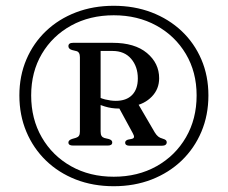

<svg xmlns="http://www.w3.org/2000/svg" viewBox="-20 -775 784 661"><path d="M371.6 -133.9Q442.4 -133.9 502 -157Q561.6 -180.2 605.5 -222.3Q649.3 -264.5 673.4 -321.6Q697.5 -378.7 697.5 -446.5Q697.5 -513.7 673.3 -570.2Q649.1 -626.7 605.2 -668.2Q561.2 -709.6 501.7 -732.4Q442.2 -755.1 371.6 -755.1Q300.9 -755.1 241.5 -732.4Q182.1 -709.6 138.5 -668.2Q94.9 -626.7 70.8 -570.2Q46.7 -513.7 46.7 -446.5Q46.7 -378.7 70.7 -321.6Q94.7 -264.5 138.2 -222.3Q181.7 -180.2 241.1 -157Q300.5 -133.9 371.6 -133.9ZM371.6 -166.6Q288.9 -166.6 224.7 -202.7Q160.5 -238.8 123.9 -302.1Q87.3 -365.4 87.3 -446.5Q87.3 -527.4 124.1 -589.6Q160.9 -651.8 225.1 -687.1Q289.3 -722.4 371.6 -722.4Q453.9 -722.4 518.3 -687Q582.7 -651.6 619.8 -589.3Q656.9 -527 656.9 -446.5Q656.9 -365.4 620.1 -302.1Q583.3 -238.8 518.9 -202.7Q454.5 -166.6 371.6 -166.6ZM527.9 -505.7Q527.9 -468.5 502.9 -442.6Q477.9 -416.6 437.9 -409.3Q424.8 -407 414 -404.1Q403.1 -401.3 388.9 -401.3Q364 -401.3 341 -408.4Q318.1 -415.5 300.8 -425.4L302.3 -450.5Q321.8 -437.6 341.8 -432.7Q361.9 -427.8 378.5 -427.8Q415.1 -427.8 434.8 -448Q454.5 -468.1 454.5 -504.9Q454.5 -545.8 431.4 -572.7Q408.4 -599.6 367.2 -599.6H326.4V-322.1Q326.4 -312.1 329.6 -307.1Q332.7 -302.1 339.2 -300L355.3 -296.2Q361.9 -293.8 364.1 -291.1Q366.4 -288.4 366.4 -284.5Q366.4 -273.9 350.9 -273.9H231.4Q215.5 -273.9 215.5 -284.5Q215.5 -292.5 228 -296.6L241.6 -300.6Q248.6 -302.8 251.8 -307.6Q255.1 -312.3 255.1 -322.1V-578.1Q255.1 -587.2 252 -592.4Q248.9 -597.7 242.9 -599.1L228 -602.8Q215.5 -606.5 215.5 -616.1Q215.5 -627.6 231.7 -627.6H367.6Q443.9 -627.6 485.9 -592.5Q527.9 -557.4 527.9 -505.7ZM384.9 -412.4 453.5 -420.8 512.9 -319Q518.7 -309.6 524.7 -304.9Q530.6 -300.2 539 -298Q547.8 -295.4 550.9 -292.6Q554 -289.7 554 -285.4Q554 -279.5 549.8 -276.4Q545.5 -273.3 537.8 -273.3H426.2Q410.9 -273.3 410.9 -284.2Q410.9 -290.8 420.1 -294.2L433.1 -296.8Q440.5 -298.3 441.3 -302.9Q442.1 -307.5 437.3 -316.1Z"/></svg>

Font: Fraunces
Style: Regular
Weight: 900
Version: Version 1.000;[b76b70a41]